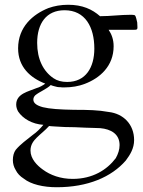

<svg xmlns="http://www.w3.org/2000/svg" viewBox="-20 -474 600 806"><path d="M266 -454C236 -454 208 -449 183 -440C118 -414 56 -361 56 -271C56 -193 107 -147 170 -123C159 -115 147 -108 133 -104C100 -90 48 -81 48 -35C48 -25 51 -15 56 -6C76 24 115 47 162 50C148 67 134 81 118 92C92 113 66 131 46 155C38 166 34 181 34 198C34 213 38 227 46 240C53 254 64 266 80 276C110 300 162 312 218 312C349 312 448 269 508 200C526 176 543 149 543 114C543 48 498 3 436 -4C393 -12 349 -13 291 -13C231 -14 188 -17 160 -24C134 -31 120 -41 120 -56C120 -63 123 -69 128 -74C146 -89 176 -100 193 -117C198 -115 203 -113 208 -112L220 -109C224 -108 228 -108 233 -108C238 -107 243 -107 248 -107C281 -107 310 -112 336 -122C399 -146 457 -196 457 -280C457 -309 448 -331 436 -349H544C554 -349 557 -350 557 -359C557 -366 556 -373 556 -380C553 -389 552 -404 546 -410C543 -411 538 -412 531 -412C484 -412 445 -406 400 -406C367 -435 326 -454 266 -454ZM401 64C445 68 482 88 482 135C482 154 476 172 466 190C429 239 369 277 285 277C234 277 191 261 160 238C136 221 108 193 108 158C108 133 121 117 134 104C151 87 169 74 186 55C191 56 200 56 212 57C236 59 267 60 294 60C310 61 325 61 339 62C361 62 384 64 401 64ZM251 -431C338 -431 376 -360 376 -270C376 -191 340 -130 262 -130C239 -130 220 -135 204 -146C162 -175 136 -225 136 -294C136 -375 174 -431 251 -431Z"/></svg>

Font: fbb
Style: Regular
Weight: 400
Designer: David J. Perry, Michael Sharpe
Version: Version 1.045